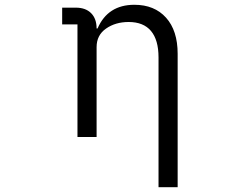

<svg xmlns="http://www.w3.org/2000/svg" viewBox="-20 -573 1040 803"><path d="M643 -333Q643 -406 611.5 -443.5Q580 -481 518 -481Q463 -481 423.5 -453.5Q384 -426 384 -376V0H304V-471H240V-541H297Q338 -541 361 -518Q384 -495 384 -454H388Q431 -553 542 -553Q626 -553 674.5 -499Q723 -445 723 -348V210H643Z"/></svg>

Font: IBM Plex Sans JP
Style: Regular
Weight: 400
Designer: Mike Abbink; Paul van der Laan; Pieter van Rosmalen; Wujin Sim; Yejin Wi; Jinhee Kim; Boomi Park; Yona Kim; Kichan Ma
Foundry: Sandoll Inc.
Version: Version 1.001